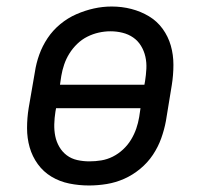

<svg xmlns="http://www.w3.org/2000/svg" viewBox="-20 -561 640 589"><path d="M253 8Q222 8 192.5 2Q163 -4 138 -19Q113 -34 96 -57.5Q79 -81 71 -109Q63 -137 63 -168Q63 -199 68 -230L87 -340Q91 -367 100.5 -393.5Q110 -420 126 -444Q142 -468 165 -487Q188 -506 214.5 -517.5Q241 -529 268 -535Q295 -541 323 -541Q354 -541 383 -533.5Q412 -526 437 -511Q462 -496 479 -472.5Q496 -449 504 -421Q512 -393 512 -362Q512 -331 507 -300L489 -190Q484 -163 474.5 -136.5Q465 -110 449 -86Q433 -62 410 -43Q387 -24 361 -12.5Q335 -1 307.5 3.5Q280 8 253 8ZM423 -301 425 -312Q428 -331 429 -350Q430 -369 426 -387Q422 -405 412.5 -420.5Q403 -436 388.5 -446Q374 -456 356 -460.5Q338 -465 319 -465Q301 -465 283 -461Q265 -457 248 -448.5Q231 -440 217 -426.5Q203 -413 193 -397Q183 -381 177 -363.5Q171 -346 168 -328L164 -301ZM254 -66Q273 -66 291 -69Q309 -72 326 -80.5Q343 -89 357.5 -102.5Q372 -116 382 -132.5Q392 -149 398 -166.5Q404 -184 407 -202L411 -229H152L150 -218Q147 -199 146.5 -180Q146 -161 149.5 -143.5Q153 -126 162 -110.5Q171 -95 185 -84.5Q199 -74 217 -70Q235 -66 254 -66Z"/></svg>

Font: Iosevka Slab Extended Oblique
Style: Regular
Weight: 400
Width: 7
Italic angle: -9°
Monospace: yes
Designer: Belleve Invis
Foundry: Belleve Invis
Version: Version 11.1.0; ttfautohint (v1.8.3)